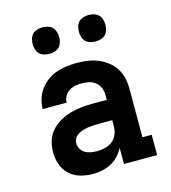

<svg xmlns="http://www.w3.org/2000/svg" viewBox="-111 -825 821 923"><g transform="rotate(-15 300.0 -364.0)"><path d="M238 8Q207 8 176.5 -0.5Q146 -9 123 -30Q100 -51 89.5 -81Q79 -111 79 -142Q79 -171 87.5 -198.5Q96 -226 114.5 -247Q133 -268 158 -282.5Q183 -297 210 -305Q237 -313 265 -316Q293 -319 321 -319H394V-344Q394 -362 387 -379Q380 -396 366 -407.5Q352 -419 334 -423Q316 -427 298 -427Q282 -427 265.5 -424Q249 -421 235 -412Q221 -403 212.5 -388Q204 -373 204 -356H85Q85 -382 93 -407Q101 -432 116 -452.5Q131 -473 152 -488.5Q173 -504 197 -512.5Q221 -521 247 -524.5Q273 -528 298 -528Q325 -528 351.5 -524.5Q378 -521 403 -511Q428 -501 450 -484.5Q472 -468 486.5 -445.5Q501 -423 507 -397Q513 -371 513 -344V-101H559V0H394V-80Q383 -59 366.5 -41.5Q350 -24 329.5 -13Q309 -2 285.5 3Q262 8 238 8ZM285 -93Q306 -93 326.5 -98Q347 -103 363 -116Q379 -129 386.5 -148.5Q394 -168 394 -189V-218H321Q308 -218 295.5 -217Q283 -216 270.5 -214Q258 -212 245.5 -208Q233 -204 222 -197Q211 -190 204.5 -179Q198 -168 198 -155Q198 -140 206 -126.5Q214 -113 227 -105.5Q240 -98 255 -95.5Q270 -93 285 -93ZM415 -604Q402 -604 388.5 -608Q375 -612 366 -621Q357 -630 353 -643.5Q349 -657 349 -670Q349 -683 353 -696.5Q357 -710 366 -719Q375 -728 388.5 -732Q402 -736 415 -736Q428 -736 441.5 -732Q455 -728 464 -719Q473 -710 477 -696.5Q481 -683 481 -670Q481 -657 477 -643.5Q473 -630 464 -621Q455 -612 441.5 -608Q428 -604 415 -604ZM185 -604Q172 -604 158.5 -608Q145 -612 136 -621Q127 -630 123 -643.5Q119 -657 119 -670Q119 -683 123 -696.5Q127 -710 136 -719Q145 -728 158.5 -732Q172 -736 185 -736Q198 -736 211.5 -732Q225 -728 234 -719Q243 -710 247 -696.5Q251 -683 251 -670Q251 -657 247 -643.5Q243 -630 234 -621Q225 -612 211.5 -608Q198 -604 185 -604Z"/></g></svg>

Font: Iosevka Etoile
Style: Bold
Weight: 700
Designer: Belleve Invis
Foundry: Belleve Invis
Version: Version 28.1.0; ttfautohint (v1.8.4)